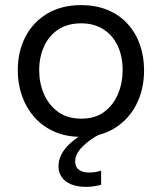

<svg xmlns="http://www.w3.org/2000/svg" viewBox="-20 -528 637 756"><path d="M300.5 10.9Q239.2 10.9 192.5 -10.3Q145.7 -31.5 114 -68.1Q82.3 -104.7 66.1 -152Q50 -199.2 50 -251Q50 -325.3 80.1 -383.2Q110.3 -441.2 166.3 -474.5Q222.2 -507.8 299.2 -507.8Q358.5 -507.8 404.6 -488.4Q450.6 -469 482.6 -434Q514.5 -398.9 530.9 -352.2Q547.3 -305.5 547.3 -251Q547.3 -177.3 517.5 -117.9Q487.7 -58.6 432.3 -23.8Q376.8 10.9 300.5 10.9ZM300.3 -60.8Q355 -60.8 391 -88Q427.1 -115.2 445 -158.6Q462.9 -201.9 462.9 -251Q462.9 -306.9 443 -348.5Q423 -390.1 386.4 -413.1Q349.9 -436.1 300 -436.1Q246 -436.1 209 -411.5Q172 -386.9 153.2 -344.8Q134.3 -302.8 134.3 -251Q134.3 -201.9 152.7 -158.6Q171.1 -115.2 208 -88Q244.9 -60.8 300.3 -60.8ZM319.6 207.8Q283.9 207.8 259.5 197.6Q235.2 187.4 222.8 169.1Q210.3 150.8 210.3 126.6Q210.3 102.3 221.9 79.9Q233.4 57.5 256 36.7Q278.6 15.9 312 -3.4V-21.4L355.5 -25L374.2 0Q333.5 20.3 304.8 49.3Q276 78.2 276 108.1Q276 129.9 290.8 140.6Q305.6 151.3 330.4 151.3Q347.2 151.3 359.3 148.8Q371.3 146.3 378.2 143.9V199.6Q367.2 202.9 351.4 205.3Q335.6 207.8 319.6 207.8Z"/></svg>

Font: Commissioner Thin
Style: Regular
Weight: 100
Designer: Kostas Bartsokas
Foundry: Kostas Bartsokas
Version: Version 1.001;gftools[0.9.23]